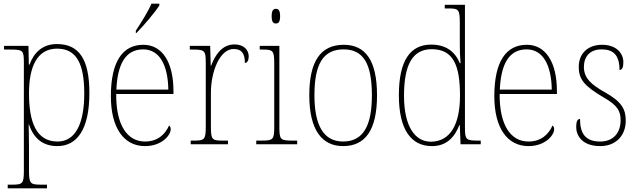

<svg xmlns="http://www.w3.org/2000/svg" viewBox="-20 -786 3476 1046"><path d="M22 240H236V220H205C145 220 138 215 138 143V13C138 -50 136 -88 136 -108H138C163 -33 213 10 292 10C399 10 467 -80 467 -279C467 -463 411 -546 290 -546C209 -546 163 -496 141 -434H137L135 -536H2V-516H35C107 -516 110 -511 110 -442V143C110 215 104 220 43 220H22ZM294 -15C178 -15 138 -119 138 -278C138 -422 182 -521 291 -521C397 -521 439 -439 439 -276C439 -111 390 -15 294 -15Z M720 -619V-606H723C763 -646 826 -721 848 -756V-766H805C786 -721 750 -665 720 -619ZM770 10C861 10 910 -49 910 -82C910 -93 906 -98 901 -102C880 -55 840 -15 770 -15C675 -15 612 -101 613 -274H925V-290C925 -447 864 -542 761 -542C648 -542 584 -451 584 -262C584 -87 656 10 770 10ZM897 -298H614C620 -432 661 -517 760 -517C851 -517 895 -428 897 -298Z M1019 0H1222V-20H1196C1135 -20 1129 -24 1129 -97V-280C1129 -398 1178 -519 1253 -519C1298 -519 1314 -493 1314 -443C1328 -443 1335 -459 1335 -479C1335 -515 1307 -544 1258 -544C1186 -544 1151 -482 1130 -428H1128L1125 -536H1014V-516H1026C1096 -516 1101 -512 1101 -441V-97C1101 -24 1094 -20 1034 -20H1019Z M1483 -658C1497 -658 1506 -666 1506 -698C1506 -729 1497 -738 1483 -738C1469 -738 1460 -729 1460 -698C1460 -666 1469 -658 1483 -658ZM1376 0H1599V-20H1575C1507 -20 1502 -25 1502 -95V-536H1395V-516H1409C1468 -516 1474 -511 1474 -438V-95C1474 -25 1469 -20 1401 -20H1376Z M1849 10C1970 10 2034 -77 2034 -267C2034 -455 1972 -542 1853 -542C1727 -542 1665 -453 1665 -267C1665 -78 1734 10 1849 10ZM1849 -15C1741 -15 1693 -106 1693 -267C1693 -433 1738 -517 1852 -517C1961 -517 2006 -437 2006 -267C2006 -111 1965 -15 1849 -15Z M2333 10C2412 10 2456 -37 2483 -105H2485L2489 0H2599V-20H2585C2519 -20 2513 -25 2513 -91V-760H2403V-740H2420C2479 -740 2485 -736 2485 -660V-543C2485 -513 2486 -477 2489 -442H2485C2459 -505 2409 -543 2329 -543C2214 -543 2153 -455 2153 -267C2153 -78 2221 10 2333 10ZM2329 -14C2241 -13 2181 -97 2181 -264C2181 -436 2229 -518 2332 -518C2449 -518 2486 -431 2486 -265C2486 -109 2434 -16 2329 -14Z M2859 10C2950 10 2999 -49 2999 -82C2999 -93 2995 -98 2990 -102C2969 -55 2929 -15 2859 -15C2764 -15 2701 -101 2702 -274H3014V-290C3014 -447 2953 -542 2850 -542C2737 -542 2673 -451 2673 -262C2673 -87 2745 10 2859 10ZM2986 -298H2703C2709 -432 2750 -517 2849 -517C2940 -517 2984 -428 2986 -298Z M3250 10C3333 10 3389 -45 3389 -129C3389 -189 3369 -231 3276 -283C3201 -325 3161 -361 3161 -421C3161 -475 3191 -517 3258 -517C3321 -517 3355 -486 3355 -405C3370 -405 3376 -420 3376 -447C3376 -495 3339 -542 3260 -542C3181 -542 3133 -493 3133 -422C3133 -351 3166 -316 3269 -255C3347 -211 3361 -178 3361 -131C3361 -63 3322 -15 3250 -15C3167 -15 3140 -61 3140 -138C3126 -138 3119 -124 3119 -94C3119 -50 3149 10 3250 10Z"/></svg>

Font: Noto Serif Myanmar SemiCondensed Thin
Style: Regular
Weight: 100
Width: 4
Designer: Ben Mitchell and the Monotype Design Team
Foundry: Monotype Imaging Inc.
Version: Version 2.106